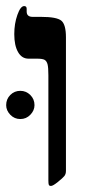

<svg xmlns="http://www.w3.org/2000/svg" viewBox="-35 -609 311 635"><path d="M183.1 -43.9Q183.1 -33.2 177.7 -26.6Q172.4 -20 156.2 -7.1Q140.1 5.9 133.8 5.9Q127.9 5.9 126.5 2.4Q125 -1 125 -12.2V-359.9Q125 -385.7 122.3 -396.2Q119.6 -406.7 112.8 -410.9Q106 -415 86.9 -415H59.1Q37.1 -415 24.7 -436.8Q12.2 -458.5 12.2 -496.1Q12.2 -530.8 22.5 -559.8Q32.7 -588.9 44.9 -588.9Q53.2 -588.9 53.2 -580.1V-570.8Q53.2 -553.2 73.2 -553.2H101.1Q152.8 -553.2 168 -540.5Q183.1 -527.8 183.1 -485.8ZM-14.6 -261.2Q-14.6 -281.2 -1 -294.9Q12.7 -308.6 32.2 -308.6Q51.3 -308.6 65.2 -294.9Q79.1 -281.2 79.1 -261.2Q79.1 -243.7 65.4 -229.5Q51.8 -215.3 32.2 -215.3Q12.7 -215.3 -1 -229.5Q-14.6 -243.7 -14.6 -261.2Z"/></svg>

Font: Liberation Serif
Style: Bold
Weight: 700
Designer: Steve Matteson
Foundry: Ascender Corporation
Version: Version 2.1.5